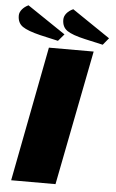

<svg xmlns="http://www.w3.org/2000/svg" viewBox="-98 -897 564 936"><g transform="rotate(5 184.0 -428.5)"><path d="M120 -660H339L210 0H-7ZM161 -697 73 -717Q11 -732 -14.5 -749.5Q-40 -767 -40 -803Q-40 -819 -28 -833.5Q-16 -848 3 -857L190 -731ZM380 -697 291 -717Q229 -731 203.5 -748.5Q178 -766 178 -802Q178 -819 190 -833.5Q202 -848 222 -857L408 -731Z"/></g></svg>

Font: Sansita ExtraBold Italic
Style: Regular
Weight: 800
Italic angle: -11°
Designer: Pablo Cosgaya
Foundry: Omnibus-Type
Version: Version 1.006